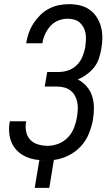

<svg xmlns="http://www.w3.org/2000/svg" viewBox="-20 -763 540 923"><path d="M147 140 169 7Q177 7 184.5 7.5Q192 8 199 8H201Q175 8 150.5 4Q126 0 104 -10Q82 -20 64.5 -36.5Q47 -53 37 -75Q27 -97 24.5 -122Q22 -147 26 -173L28 -180H106L105 -175Q101 -152 106 -129Q111 -106 126 -90.5Q141 -75 163.5 -68.5Q186 -62 210 -62Q235 -62 261 -72Q287 -82 306.5 -102.5Q326 -123 336 -149Q346 -175 350 -201Q353 -219 354 -237Q355 -255 351.5 -272Q348 -289 339.5 -304Q331 -319 317.5 -329Q304 -339 286.5 -343Q269 -347 251 -347H195L207 -417H263Q286 -417 309 -425Q332 -433 349.5 -450.5Q367 -468 376.5 -491Q386 -514 390 -537Q392 -553 393 -569.5Q394 -586 391.5 -601.5Q389 -617 382 -630.5Q375 -644 364 -654Q353 -664 337.5 -668.5Q322 -673 305 -673Q283 -673 261 -664.5Q239 -656 223 -638.5Q207 -621 197 -599.5Q187 -578 184 -556V-555H106V-557Q110 -581 118.5 -605Q127 -629 141 -650.5Q155 -672 173.5 -690.5Q192 -709 215 -721Q238 -733 262.5 -738Q287 -743 311 -743Q339 -743 364.5 -737Q390 -731 410.5 -716.5Q431 -702 445 -680.5Q459 -659 465.5 -634Q472 -609 472 -582Q472 -555 467 -528Q463 -505 455.5 -482Q448 -459 432.5 -439.5Q417 -420 396.5 -405Q376 -390 354 -381Q378 -369 396 -348.5Q414 -328 422.5 -302Q431 -276 431.5 -247Q432 -218 427 -189Q421 -154 407 -120Q393 -86 367.5 -58.5Q342 -31 307.5 -14.5Q273 2 239 6L217 140Z"/></svg>

Font: Iosevka Term Curly Oblique
Style: Regular
Weight: 400
Italic angle: -9°
Designer: Belleve Invis
Foundry: Belleve Invis
Version: Version 32.3.0